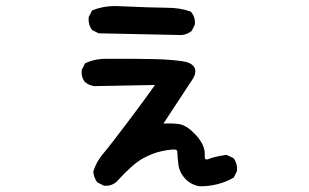

<svg xmlns="http://www.w3.org/2000/svg" viewBox="-20 -574 1040 646"><path d="M652.3 52.7Q623 48.3 603.3 27.3Q583.5 6.3 580.1 -21Q577.1 -46.4 576.7 -61Q576.7 -63 576.4 -64.5Q576.2 -65.9 575.4 -67.1Q574.7 -68.4 573.7 -69.1Q572.8 -69.8 571.3 -70.3Q569.8 -70.8 568.4 -70.8Q565.4 -71.3 561.3 -71Q557.1 -70.8 551.8 -70.1Q546.4 -69.3 539.6 -68.4Q532.7 -67.4 524.4 -65.4Q493.2 -59.1 460 -40.5Q426.8 -22.5 372.6 37.1L372.1 37.6Q363.3 45.4 352.8 48.6Q342.3 51.8 330.6 50.8H329.6L328.6 50.3L309.1 40.5L307.6 39.6L306.6 38.6Q295.9 23.4 293.9 4.4V3.4L294.4 2Q299.3 -14.2 307.6 -29.1Q315.9 -43.9 327.6 -57.6Q350.1 -84 411.1 -165Q467.3 -239.3 501.5 -288.1L297.9 -284.2H297.4Q279.8 -286.6 266.6 -297.4L266.1 -297.9Q252.9 -313.5 254.9 -337.4V-338.4L255.4 -339.4L265.1 -358.9L266.1 -360.8L268.1 -361.8Q302.7 -377.9 345.2 -376Q345.2 -376 367.7 -376.2Q390.1 -376.5 424.6 -376.2Q459 -376 495.4 -375.2Q531.7 -374.5 564 -371.6Q596.2 -368.7 609.9 -364.3Q610.8 -364.3 612.1 -363.8Q613.3 -363.3 614.5 -362.8Q615.7 -362.3 616.7 -361.8Q617.7 -361.3 618.7 -360.8Q628.4 -356 633.1 -348.6Q637.7 -341.3 637.2 -332.3Q636.7 -323.2 631.3 -313L630.9 -312.5V-312L529.8 -158.2Q558.6 -159.7 581.1 -156.7Q588.4 -155.8 595.7 -152.8Q603 -149.9 610.4 -145Q617.7 -140.1 625 -133.5Q632.3 -127 640.1 -118.7Q670.9 -84 668.9 -52.7Q668.5 -48.8 668.9 -45.7Q669.4 -42.5 669.9 -40.5Q672.4 -35.2 682.6 -39.1Q690.4 -42.5 699.7 -44.9Q709 -47.4 719 -49.3Q729 -51.3 740.7 -52.7H742.2L743.7 -52.2L764.2 -42.5L765.6 -42L766.6 -40.5Q779.3 -23.4 777.3 0.5V1.5L776.9 2.4L767.1 22L766.1 23.9L764.6 24.4Q752 31.7 738.8 36.9Q725.6 42 711.4 45.7Q697.3 49.3 682.9 51Q668.5 52.7 653.3 52.7H652.8ZM590.8 -456.1 313.5 -461.9H312L311 -462.4L291.5 -472.2L290 -473.1L289.1 -474.1Q276.4 -491.2 278.3 -515.1V-516.1L278.8 -517.1L288.6 -536.6L289.6 -538.6L291.5 -539.6Q326.2 -553.7 368.2 -553.7Q501 -547.9 542 -547.9Q563 -547.9 582.5 -544.9Q602.1 -542 620.1 -535.6L621.6 -535.2L622.6 -534.2Q637.7 -516.6 635.7 -492.7V-491.7L635.3 -490.7L625.5 -471.2L624.5 -469.7L623.5 -468.8Q616.2 -463.4 608.2 -460.2Q600.1 -457 591.3 -456.1Z"/></svg>

Font: NaikaiFont
Style: SemiBold
Weight: 600
Version: Version 1.89